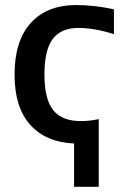

<svg xmlns="http://www.w3.org/2000/svg" viewBox="-20 -553 493 753"><path d="M367.2 -85.9V179.7H270.5V9.8Q160.2 4.9 98.6 -63.5Q37.1 -131.8 37.1 -260.7Q37.1 -392.6 100.6 -462.9Q164.1 -533.2 279.3 -533.2Q348.6 -533.2 426.8 -516.6V-418.9Q351.6 -443.4 287.1 -443.4Q219.7 -443.4 187 -400.4Q154.3 -357.4 154.3 -260.7Q154.3 -163.1 189 -120.6Q223.6 -78.1 296.9 -78.1Q332 -78.1 367.2 -85.9Z"/></svg>

Font: Gen Shin Gothic Medium
Style: Regular
Weight: 500
Designer: [Source Han Sans]
Ryoko NISHIZUKA  (kana & ideographs); Paul D. Hunt (Latin, Greek & Cyrillic); Wenlong ZHANG  (bopomofo
Version: Version 1.002.20150607